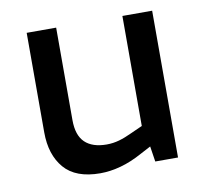

<svg xmlns="http://www.w3.org/2000/svg" viewBox="-63 -572 699 648"><g transform="rotate(-10 286.5 -248.0)"><path d="M231 7Q147 7 107.5 -39Q68 -85 68 -162V-503H169V-186Q169 -134 194.5 -109.5Q220 -85 269 -85Q291 -85 312 -91Q333 -97 356 -108L396 -126V-503H498V0H420L408 -78L429 -62L376 -34Q338 -13 301.5 -3Q265 7 231 7Z"/></g></svg>

Font: REM
Style: Regular
Weight: 400
Designer: Octavio Pardo
Foundry: Ashler Design
Version: Version 1.005;gftools[0.9.28]